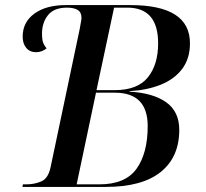

<svg xmlns="http://www.w3.org/2000/svg" viewBox="-20 -734 810 754"><path d="M68 0 70 -10H83Q116 -10 143 -22Q170 -34 179 -79L293 -620Q295 -634 297.5 -645.5Q300 -657 300 -664Q300 -686 285 -695Q270 -704 243 -704Q192 -704 168.5 -674.5Q145 -645 145 -602Q145 -577 150 -565Q155 -553 163 -544Q144 -529 122 -529Q97 -529 83 -546Q69 -563 69 -590Q69 -647 115 -680.5Q161 -714 238 -714H492Q726 -714 726 -564Q726 -504 695.5 -463.5Q665 -423 611.5 -401.5Q558 -380 489 -376V-374Q581 -369 632.5 -332.5Q684 -296 684 -224Q684 -117 611 -58.5Q538 0 396 0ZM430 -380Q520 -380 560.5 -430Q601 -480 601 -564Q601 -704 480 -704H428L359 -380ZM370 -10Q472 -10 516 -71Q560 -132 560 -239Q560 -370 431 -370H357L281 -10Z"/></svg>

Font: Noto Serif Display Medium
Style: Italic
Weight: 500
Italic angle: -12°
Designer: Monotype Design Team
Foundry: Monotype Imaging Inc.
Version: Version 2.009